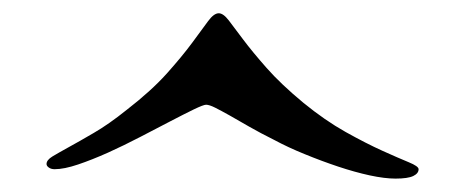

<svg xmlns="http://www.w3.org/2000/svg" viewBox="-20 -807 698 288"><path d="M308.1 -787.1Q314.9 -787.1 323 -776.6Q331.1 -766.1 344.7 -747.8Q358.4 -729.5 379.9 -705.1Q401.4 -680.7 435.1 -652.8Q467.3 -626.5 498.3 -609.1Q529.3 -591.8 553.7 -580.8Q578.1 -569.8 593 -563.7Q607.9 -557.6 607.9 -553.2Q607.9 -546.9 599.9 -543Q591.8 -539.1 573.2 -539.1Q557.1 -539.1 534.7 -543.9Q512.2 -548.8 487.3 -557.1Q462.4 -565.4 437.3 -575.7Q412.1 -585.9 391.1 -597.2Q370.6 -607.4 354 -616.9Q337.4 -626.5 324.5 -633.8Q311.5 -641.1 302.7 -645.5Q293.9 -649.9 289.1 -649.9Q285.2 -649.9 270.5 -642.8Q255.9 -635.7 235.4 -625Q214.8 -614.3 190.4 -601.6Q166 -588.9 142.1 -578.1Q118.2 -567.4 97.2 -560.3Q76.2 -553.2 62 -553.2Q56.6 -553.2 53.2 -555.7Q49.8 -558.1 49.8 -561Q49.8 -566.9 58.6 -572.3Q67.4 -577.6 83 -586.2Q98.6 -594.7 120.8 -607.7Q143.1 -620.6 169.9 -642.1Q206.5 -670.4 230 -696.5Q253.4 -722.7 268.3 -742.9Q283.2 -763.2 292 -775.1Q300.8 -787.1 308.1 -787.1Z"/></svg>

Font: Henny Penny
Style: Regular
Weight: 400
Version: Version 1.001